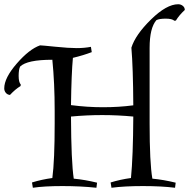

<svg xmlns="http://www.w3.org/2000/svg" viewBox="-128 -878 892 906"><path d="M578 -652V-296Q578 -109 591 -35Q644 -30 701 -16L698 8Q634 0 546.5 0Q459 0 398 8L394 -17Q439 -31 490 -38Q500 -139 501 -328Q427 -335 354 -335Q281 -335 207 -328Q208 -114 220 -35Q273 -30 330 -16L327 8Q253 0 166.5 0Q80 0 27 8L23 -17Q68 -31 119 -38Q130 -120 130 -296V-355Q130 -486 119 -596H118Q0 -596 -33 -564Q-40 -550 -40 -520Q-40 -490 -30 -479L-31 -472Q-56 -457 -81 -430Q-93 -431 -100.5 -440Q-108 -449 -108 -461Q-108 -510 -49 -578Q10 -646 61 -664Q69 -664 133 -657.5Q197 -651 233.5 -651Q270 -651 301 -657L305 -632Q266 -617 216 -605Q209 -530 207 -382Q283 -372 358 -372Q433 -372 501 -381Q500 -560 492 -653Q511 -714 584.5 -786Q658 -858 713 -858Q725 -858 734.5 -850.5Q744 -843 744 -831Q717 -806 702 -781L695 -780Q684 -790 654 -790Q624 -790 610 -783Q578 -746 578 -652Z"/></svg>

Font: Almendra SC
Style: Regular
Weight: 400
Designer: Ana Sanfelippo
Foundry: Ana Sanfelippo
Version: Version 1.002